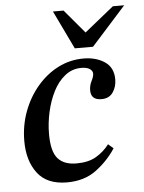

<svg xmlns="http://www.w3.org/2000/svg" viewBox="-51 -721 584 776"><g transform="rotate(-5 241.0 -333.5)"><path d="M190 13Q109 13 70.5 -37.5Q32 -88 32 -168Q32 -231 53 -287.5Q74 -344 111 -387.5Q148 -431 196 -455.5Q244 -480 299 -480Q350 -480 385 -456.5Q420 -433 420 -385Q420 -355 404.5 -332.5Q389 -310 358 -310Q315 -310 315 -349Q315 -369 324 -386.5Q333 -404 333 -416Q333 -427 321.5 -435Q310 -443 287 -443Q250 -443 221 -420Q192 -397 173 -359.5Q154 -322 144 -277Q134 -232 134 -188Q134 -117 159 -88.5Q184 -60 235 -60Q283 -60 314.5 -78.5Q346 -97 368 -126L389 -108Q358 -60 309.5 -23.5Q261 13 190 13ZM342 -524H268L193 -680H236L317 -584L436 -680H482Z"/></g></svg>

Font: STIX Two Text Medium
Style: Italic
Weight: 500
Italic angle: -12°
Designer: Ross Mills, John Hudson & Paul Hanslow, Tiro Typeworks Ltd; with prior portions MicroPress Inc. and Coen Hoffman, Elsevi
Foundry: Tiro Typeworks Ltd
Version: Version 2.13 b171